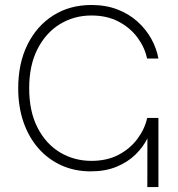

<svg xmlns="http://www.w3.org/2000/svg" viewBox="-20 -757 722 777"><path d="M347.2 -63.5Q282.7 -63.5 229 -87.6Q175.3 -111.8 136 -156.2Q96.7 -200.7 75.2 -262.5Q53.7 -324.2 53.7 -399.9Q53.7 -501 91.3 -576.7Q128.9 -652.3 195.6 -694.6Q262.2 -736.8 350.1 -736.8Q408.2 -736.8 455.1 -718.8Q502 -700.7 536.4 -669.7Q570.8 -638.7 592.3 -599.9Q613.8 -561 621.1 -520H575.2Q565.9 -564.9 536.6 -604.7Q507.3 -644.5 460.2 -669.4Q413.1 -694.3 350.1 -694.3Q280.3 -694.3 223.1 -659.7Q166 -625 132.1 -559.1Q98.1 -493.2 98.1 -399.9Q98.1 -305.7 132.1 -240Q166 -174.3 223.1 -140.1Q280.3 -106 350.1 -106Q413.6 -106 460.4 -130.9Q507.3 -155.8 536.6 -195.6Q565.9 -235.4 575.7 -279.8H602.1Q597.7 -240.2 579.1 -201.7Q560.5 -163.1 528.6 -131.8Q496.6 -100.6 451.2 -82Q405.8 -63.5 347.2 -63.5ZM576.2 0 576.7 -279.8H621.1V0Z"/></svg>

Font: Inter 24pt ExtraLight
Style: Regular
Weight: 250
Designer: Rasmus Andersson
Foundry: rsms
Version: Version 4.001;git-66647c0bb